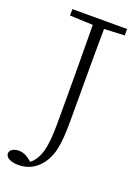

<svg xmlns="http://www.w3.org/2000/svg" viewBox="-159 -739 675 930"><g transform="rotate(20 178.5 -274.5)"><path d="M47 -641V-674H329V-641L224 -636Q223 -568 223 -499.5Q223 -431 223 -361V-158Q223 -92 217.5 -49Q212 -6 200.5 22Q189 50 171 72Q127 125 59 125Q32 125 13 116.5Q-6 108 -8 89Q-6 74 7 66.5Q20 59 39 59Q70 59 99 84L108 91Q140 66 154 16.5Q168 -33 168 -127Q168 -199 168 -270.5Q168 -342 167.5 -430Q167 -518 166 -636Z"/></g></svg>

Font: Source Serif 4 SmText Light
Style: Regular
Weight: 300
Designer: Frank Grießhammer
Foundry: Adobe
Version: Version 4.005;hotconv 1.1.0;makeotfexe 2.6.0